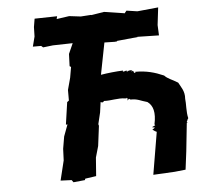

<svg xmlns="http://www.w3.org/2000/svg" viewBox="-52 -772 874 831"><g transform="rotate(-5 385.5 -356.5)"><path d="M489 -337C489 -337 501 -335 492 -343C505 -329 497 -337 498 -327C508 -337 502 -335 511 -330C542 -331 553 -321 583 -313C607 -296 616 -265 605 -214L608 -210L593 -203L606 -200L594 -192L604 -185L612 -181L581 3L675 -2L722 -7L732 -86L745 -209L749 -210L745 -213C751 -222 746 -218 753 -228C746 -255 750 -293 747 -313C750 -346 732 -367 723 -385C698 -401 680 -405 665 -421C626 -438 590 -448 542 -448C541 -441 545 -442 535 -445C540 -452 537 -444 525 -458C534 -450 522 -447 528 -457C521 -455 523 -458 510 -454C513 -460 509 -452 514 -455C501 -449 508 -453 504 -457C497 -454 484 -450 490 -458C460 -457 423 -453 393 -448L420 -586L465 -585L475 -586V-588L566 -597L563 -598L658 -596L656 -641L665 -717L574 -708L527 -715L519 -705L521 -704L430 -718L374 -709L373 -710L328 -707L278 -713L223 -705L226 -717L128 -715L122 -679L121 -638L110 -595H146L154 -588L197 -593L283 -595L263 -550L261 -497L267 -493L259 -447L245 -395V-349L237 -343L223 -246L230 -247L211 -196L202 -143L200 -93L179 -7L227 -5L234 5L284 0L286 -6L334 -13L340 -93L354 -142L365 -229L363 -236L375 -286L381 -330C382 -332 390 -323 396 -334C426 -332 457 -342 489 -337Z"/></g></svg>

Font: Asimov Print
Style: DIt
Weight: 250
Width: 0
Designer: Google
Version: Version 2.000980: 2014